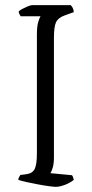

<svg xmlns="http://www.w3.org/2000/svg" viewBox="-20 -724 357 744"><path d="M196 0Q189 0 170 -2.5Q151 -5 127.5 -9.5Q104 -14 83 -18.5Q62 -23 51 -27Q51 -33 54 -38Q57 -43 59 -46L82 -49Q106 -52 114.5 -69.5Q123 -87 123 -130V-589Q123 -623 128.5 -640Q134 -657 137 -661H60Q58 -665 56 -668Q54 -671 52 -679Q56 -684 66.5 -689.5Q77 -695 88 -699.5Q99 -704 104 -704H254Q258 -700 261.5 -694Q265 -688 266 -677L230 -664Q205 -655 197 -637.5Q189 -620 189 -577V-113Q189 -91 184.5 -75Q180 -59 175 -53L259 -45Q261 -43 263 -37.5Q265 -32 266 -27Q251 -15 231 -7.5Q211 0 196 0Z"/></svg>

Font: Texturina Thin
Style: Regular
Weight: 100
Designer: Guillermo Torres Carreño
Foundry: Omnibus-Type
Version: Version 1.002; ttfautohint (v1.8.3)